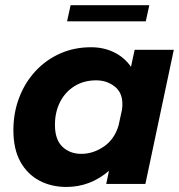

<svg xmlns="http://www.w3.org/2000/svg" viewBox="-20 -728 708 760"><path d="M243 12Q183 12 135.5 -13.2Q88 -38.5 60.5 -88.2Q33 -138 33 -212.5Q33 -281.5 55.8 -341.2Q78.5 -401 119.8 -445.8Q161 -490.5 217.2 -515.8Q273.5 -541 340.5 -541Q390.5 -541 431.8 -520.8Q473 -500.5 498.5 -463.5L513 -531H668L555.5 0H400.5L411.5 -52Q337 12 243 12ZM197.5 -233.5Q197.5 -175.5 227 -147.2Q256.5 -119 302 -119Q349 -119 391.2 -148Q433.5 -177 449.5 -232L463 -294.5Q464.5 -306.5 464.5 -315.5Q464.5 -362.5 433.2 -386.2Q402 -410 361 -410Q312 -410 275.2 -387.2Q238.5 -364.5 218 -324.8Q197.5 -285 197.5 -233.5ZM245.5 -643.5 259.5 -707.5H571L557 -643.5Z"/></svg>

Font: Epilogue
Style: Bold Italic
Weight: 700
Italic angle: -12°
Designer: Tyler Finck
Foundry: Etcetera Type Co
Version: Version 2.111; ttfautohint (v1.8.3)